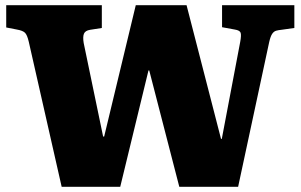

<svg xmlns="http://www.w3.org/2000/svg" viewBox="-20 -721 1160 741"><path d="M218 0 91 -560Q85 -586 76.5 -594.5Q68 -603 45 -607L4 -615V-701H373V-613L328 -606Q309 -603 304 -591Q299 -579 303 -555L378 -194H382L504 -701H700L833 -185H836L907 -559Q912 -586 908.5 -595Q905 -604 886 -607L837 -616V-701H1116V-613L1066 -606Q1055 -605 1046 -602.5Q1037 -600 1030.5 -590.5Q1024 -581 1019 -559L899 0H672L556 -449H553L444 0Z"/></svg>

Font: Literata ExtraBold
Style: Regular
Weight: 800
Designer: Latin by Veronika Burian and Jose Scaglione. Greek by Irene Vlachou. Cyrillic by Vera Evstafieva.
Foundry: TypeTogether
Version: Version 3.103;gftools[0.9.29]